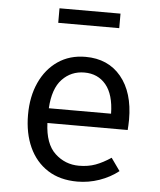

<svg xmlns="http://www.w3.org/2000/svg" viewBox="-54 -806 723 865"><g transform="rotate(5 307.5 -373.5)"><path d="M170.8 -239.5Q174.4 -145.6 220.3 -102.8Q266.2 -60 328.7 -60Q370.3 -60 403.6 -72.3Q436.9 -84.6 472.8 -108.7L513.3 -51.8Q475.9 -22.1 427.2 -5.1Q378.5 11.8 327.7 11.8Q248.7 11.8 193.6 -23.6Q138.5 -59 109.5 -122.3Q80.5 -185.6 80.5 -269.2Q80.5 -351.3 109.5 -414.9Q138.5 -478.5 191.5 -514.9Q244.6 -551.3 316.4 -551.3Q418.5 -551.3 477.2 -480.5Q535.9 -409.7 535.9 -286.7Q535.9 -272.8 535.1 -260.5Q534.4 -248.2 533.8 -239.5ZM317.4 -480.5Q257.4 -480.5 216.9 -437.9Q176.4 -395.4 171.3 -306.2H452.8Q451.3 -392.8 414.9 -436.7Q378.5 -480.5 317.4 -480.5ZM455.9 -693.3H180V-759H455.9Z"/></g></svg>

Font: FiraCode Nerd Font Mono
Style: Regular
Weight: 400
Monospace: yes
Designer: Carrois Corporate, Edenspiekermann AG, Nikita Prokopov
Foundry: Carrois Corporate, Edenspiekermann AG, Nikita Prokopov
Version: Version 6.002;Nerd Fonts 3.4.0